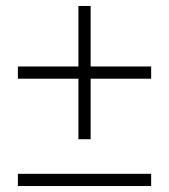

<svg xmlns="http://www.w3.org/2000/svg" viewBox="-20 -552 567 644"><path d="M284 -288V-85H243V-288H40V-329H243V-532H284V-329H487V-288ZM40 31H487V72H40Z"/></svg>

Font: Inknut Antiqua
Style: Regular
Weight: 400
Designer: Claus Eggers Sørensen
Foundry: Claus Eggers Sørensen
Version: Version 1.003; ttfautohint (v1.8.2) -l 8 -r 50 -G 200 -x 14 